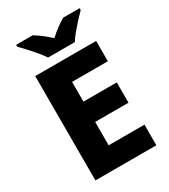

<svg xmlns="http://www.w3.org/2000/svg" viewBox="-223 -1035 1001 1138"><g transform="rotate(-30 277.5 -465.5)"><path d="M501 0H84V-714H501V-575H256V-440H484V-301H256V-141H501ZM205 -771Q190 -794 167.5 -821Q145 -848 121.5 -873.5Q98 -899 79 -918V-931H192Q218 -915 243.5 -895.5Q269 -876 295 -852Q321 -876 348 -896Q375 -916 401 -931H513V-918Q495 -900 471.5 -874.5Q448 -849 425 -821.5Q402 -794 388 -771Z"/></g></svg>

Font: Noto Sans Thaana ExtraBold
Style: Regular
Weight: 800
Designer: David Williams
Foundry: Google Inc.
Version: Version 3.001; ttfautohint (v1.8.4.7-5d5b)